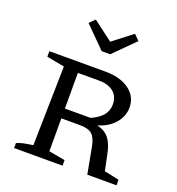

<svg xmlns="http://www.w3.org/2000/svg" viewBox="-136 -866 900 976"><g transform="rotate(20 314.0 -378.0)"><path d="M523 -47 603 -30V0H445L418 -144Q410 -187 390 -205.5Q370 -224 324 -224H223V-46L311 -30V0H49V-27Q77 -40 136 -47L145 -476L49 -494V-524H353Q433 -524 481.5 -488.5Q530 -453 530 -394Q530 -346 496.5 -307.5Q463 -269 407 -253Q449 -243 471 -216Q493 -189 503 -142ZM337 -470H223V-277H362Q406 -297 425.5 -322Q445 -347 445 -379Q445 -422 416.5 -446Q388 -470 337 -470ZM299 -615 187 -727 216 -756 323 -675 428 -756 457 -727 345 -615Z"/></g></svg>

Font: Piazzolla SC
Style: Regular
Weight: 400
Designer: Juan Pablo del Peral
Foundry: Huerta Tipografica
Version: Version 1.330